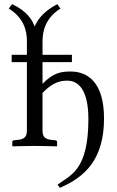

<svg xmlns="http://www.w3.org/2000/svg" viewBox="-20 -700 562 921"><path d="M325 -437H184V-504C184 -556 202 -616 270 -659L255 -680C182 -642 159 -601 146 -573C136 -601 112 -646 38 -680L22 -659C92 -616 109 -556 109 -504V-437H36V-402H109V-74C109 -45 97.8 -32.3 66 -29L47 -27C42 -26.5 39 -24 39 -19V0L41 2C41 2 109 0 145 0C184 0 252 2 252 2L254 0V-19C254 -24 250 -26.6 246 -27L227 -29C194.6 -32.4 184 -45 184 -74V-254C237 -311 278 -313 304 -313C351 -313 404 -276 404 -129C404 120 316 140 256 186L267 201C381 152 479 71 479 -132C479 -308 398 -357 319 -357C271 -357 235 -350 184 -298V-402H325Z"/></svg>

Font: Libertinus Serif Display
Style: Regular
Weight: 400
Designer: Philipp H. Poll
Foundry: Khaled Hosny
Version: Version 6.1